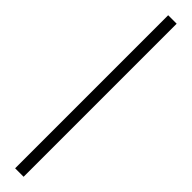

<svg xmlns="http://www.w3.org/2000/svg" viewBox="-342 -758 848 848"><g transform="rotate(45 81.5 -334.0)"><path d="M55 -812H108V144H55Z"/></g></svg>

Font: Prompt ExtraLight
Style: Regular
Weight: 275
Designer: Katatrad Team
Foundry: CadsonDemak
Version: Version 1.000